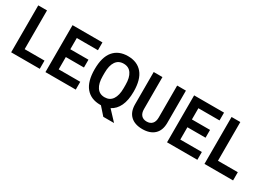

<svg xmlns="http://www.w3.org/2000/svg" viewBox="-10 -1502 3346 2430"><g transform="rotate(30 1663.0 -287.0)"><path d="M60 0V-686H188V-120H478V0Z M561 -686H998V-572H689V-408H954V-294H689V-114H1004V0H561Z M1478 124 1379 12H1367Q1231 12 1156.5 -76.5Q1082 -165 1082 -343Q1082 -521 1156.5 -609.5Q1231 -698 1367 -698Q1503 -698 1577.5 -609.5Q1652 -521 1652 -343Q1652 -217 1613.5 -135.5Q1575 -54 1503 -17L1635 124ZM1367 -98Q1442 -98 1481 -155.5Q1520 -213 1520 -318V-368Q1520 -473 1481 -530.5Q1442 -588 1367 -588Q1292 -588 1253 -530.5Q1214 -473 1214 -368V-318Q1214 -213 1253 -155.5Q1292 -98 1367 -98Z M1982 12Q1870 12 1808.5 -46.5Q1747 -105 1747 -215V-686H1875V-219Q1875 -160 1903 -129Q1931 -98 1982 -98Q2033 -98 2061.5 -129Q2090 -160 2090 -219V-686H2218V-215Q2218 -105 2156 -46.5Q2094 12 1982 12Z M2338 -686H2775V-572H2466V-408H2731V-294H2466V-114H2781V0H2338Z M2885 0V-686H3013V-120H3303V0Z"/></g></svg>

Font: AXENEO7
Style: Regular
Weight: 400
Designer: Hector Gatti, Simon Guibord
Foundry: Omnibus-Type, Jean-Christophe Thérien
Version: Version 1.000